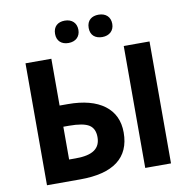

<svg xmlns="http://www.w3.org/2000/svg" viewBox="-96 -1012 1098 1107"><g transform="rotate(-10 453.0 -458.5)"><path d="M287.1 -851.1C287.1 -810.1 313.5 -786.1 355 -786.1C397.5 -786.1 423.8 -812 423.8 -851.1C423.8 -890.6 397.9 -917 355 -917C313.5 -917 287.1 -893.6 287.1 -851.1ZM483.9 -851.1C483.9 -806.6 513.7 -786.1 552.7 -786.1C594.2 -786.1 622.1 -811.5 622.1 -851.1C622.1 -892.1 595.2 -917 552.7 -917C513.7 -917 483.9 -896.5 483.9 -851.1ZM578.1 -223.1C578.1 -292 553.2 -345.2 502.9 -383.3C452.6 -420.9 381.3 -439.9 290 -439.9H241.2V-713.9H89.8V0H285.2C478.5 0 578.1 -74.7 578.1 -223.1ZM815.9 -713.9H665V0H815.9ZM241.2 -315.9H273.9C330.1 -315.9 369.1 -308.6 391.6 -294.4C413.6 -280.3 424.8 -256.3 424.8 -223.1C424.8 -156.7 380.4 -124 280.8 -124H241.2Z"/></g></svg>

Font: Noto Reveo Sans
Style: Bold
Weight: 700
Designer: Monotype Design team
Foundry: Monotype Imaging Inc.
Version: Version 1.04